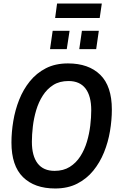

<svg xmlns="http://www.w3.org/2000/svg" viewBox="-20 -1058 678 1090"><path d="M293 12Q176 12 110.5 -52.5Q45 -117 45 -249Q45 -308 55.5 -371Q66 -434 89 -492Q112 -550 149.5 -596.5Q187 -643 240.5 -670.5Q294 -698 366 -698Q483 -698 549 -633.5Q615 -569 615 -436Q615 -377 604.5 -314Q594 -251 570.5 -193Q547 -135 509.5 -89Q472 -43 418.5 -15.5Q365 12 293 12ZM290 -88Q340 -88 376 -110.5Q412 -133 436 -170.5Q460 -208 473.5 -253.5Q487 -299 492.5 -345.5Q498 -392 498 -432Q498 -513 465.5 -555.5Q433 -598 369 -598Q318 -598 282.5 -575.5Q247 -553 223 -515.5Q199 -478 185.5 -432.5Q172 -387 166.5 -340Q161 -293 161 -253Q161 -173 193.5 -130.5Q226 -88 290 -88ZM430 -779 445 -883H541L526 -779ZM264 -779 279 -883H375L359 -779ZM293 -956 304 -1038H558L546 -956Z"/></svg>

Font: Archivo Narrow SemiBold
Style: Italic
Weight: 600
Italic angle: -8°
Designer: Hector Gatti
Foundry: Omnibus-Type
Version: Version 3.002